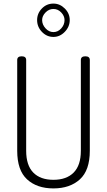

<svg xmlns="http://www.w3.org/2000/svg" viewBox="-20 -1045 597 1071"><path d="M76 -204V-710Q76 -731 101 -731Q126 -731 126 -710V-204Q126 -123 165.5 -82.5Q205 -42 278 -42Q351 -42 391 -82.5Q431 -123 431 -204V-710Q431 -731 456 -731Q481 -731 481 -710V-204Q481 -95 425.5 -44.5Q370 6 278 6Q186 6 131 -44.5Q76 -95 76 -204ZM187 -933Q187 -970 213.5 -997.5Q240 -1025 278 -1025Q314 -1025 341.5 -997.5Q369 -970 369 -933Q369 -896 341.5 -867.5Q314 -839 278 -839Q241 -839 214 -867Q187 -895 187 -933ZM215 -933Q215 -908 234 -887Q253 -866 278 -866Q303 -866 321.5 -886.5Q340 -907 340 -933Q340 -956 321.5 -975.5Q303 -995 278 -995Q253 -995 234 -975.5Q215 -956 215 -933Z"/></svg>

Font: Terminal Dosis
Style: Light
Weight: 300
Designer: EdgarTolentino, PabloImpallari, IginoMarini
Foundry: EdgarTolentino, PabloImpallari, IginoMarini
Version: Version 1.006